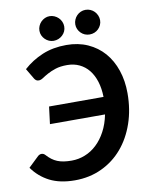

<svg xmlns="http://www.w3.org/2000/svg" viewBox="-103 -973 823 1052"><g transform="rotate(-10 308.0 -447.0)"><path d="M0 0ZM71.5 -166.5C64.8 -166.5 58.3 -163.8 52 -158.5L-6 -103C18.7 -68 50.1 -40.8 88.2 -21.2C126.4 -1.8 173 8 228 8C282.7 8 332.5 -2.6 377.5 -23.8C422.5 -44.9 461 -74.2 493 -111.8C525 -149.2 549.8 -193.7 567.5 -245C585.2 -296.3 594 -352.2 594 -412.5C594 -458.8 587.4 -501.4 574.2 -540.2C561.1 -579.1 542.2 -612.6 517.8 -640.8C493.2 -668.9 463.3 -690.9 428 -706.8C392.7 -722.6 353 -730.5 309 -730.5C259.7 -730.5 215.2 -722.2 175.5 -705.8C135.8 -689.2 100.3 -666.8 69 -638.5L103.5 -580C105.8 -576.3 108.8 -573 112.5 -570C116.2 -567 121.3 -565.5 128 -565.5C135.3 -565.5 143.3 -568.4 152 -574.2C160.7 -580.1 171.3 -586.5 184 -593.5C196.7 -600.5 211.8 -606.9 229.5 -612.8C247.2 -618.6 268.8 -621.5 294.5 -621.5C319.5 -621.5 342.2 -616.7 362.5 -607C382.8 -597.3 400.2 -583.6 414.5 -565.8C428.8 -547.9 440 -526.2 448 -500.8C456 -475.2 460.3 -446.7 461 -415H158L146 -319H452.5C445.5 -284 434.8 -253 420.2 -226C405.8 -199 388.7 -176.2 369 -157.8C349.3 -139.2 327.5 -125.2 303.5 -115.8C279.5 -106.2 254.7 -101.5 229 -101.5C213 -101.5 198.5 -102.5 185.5 -104.5C172.5 -106.5 160.7 -109.7 150 -114C139.3 -118.3 129.2 -124.1 119.8 -131.2C110.2 -138.4 101 -147 92 -157C86.3 -163.3 79.5 -166.5 71.5 -166.5ZM316 -832.5C316 -841.8 314.2 -850.8 310.5 -859.2C306.8 -867.8 301.8 -875.2 295.2 -881.5C288.8 -887.8 281.2 -892.8 272.8 -896.5C264.2 -900.2 255.3 -902 246 -902C237 -902 228.4 -900.2 220.2 -896.5C212.1 -892.8 204.8 -887.8 198.5 -881.5C192.2 -875.2 187.2 -867.8 183.5 -859.2C179.8 -850.8 178 -841.8 178 -832.5C178 -823.2 179.8 -814.4 183.5 -806.2C187.2 -798.1 192.2 -790.9 198.5 -784.8C204.8 -778.6 212.1 -773.8 220.2 -770.2C228.4 -766.8 237 -765 246 -765C255.3 -765 264.2 -766.8 272.8 -770.2C281.2 -773.8 288.8 -778.6 295.2 -784.8C301.8 -790.9 306.8 -798.1 310.5 -806.2C314.2 -814.4 316 -823.2 316 -832.5ZM515.5 -832.5C515.5 -841.8 513.7 -850.8 510 -859.2C506.3 -867.8 501.4 -875.2 495.2 -881.5C489.1 -887.8 481.8 -892.8 473.2 -896.5C464.8 -900.2 455.7 -902 446 -902C436.7 -902 427.8 -900.2 419.5 -896.5C411.2 -892.8 403.9 -887.8 397.8 -881.5C391.6 -875.2 386.7 -867.8 383 -859.2C379.3 -850.8 377.5 -841.8 377.5 -832.5C377.5 -823.2 379.3 -814.4 383 -806.2C386.7 -798.1 391.6 -790.9 397.8 -784.8C403.9 -778.6 411.2 -773.8 419.5 -770.2C427.8 -766.8 436.7 -765 446 -765C455.7 -765 464.8 -766.8 473.2 -770.2C481.8 -773.8 489.1 -778.6 495.2 -784.8C501.4 -790.9 506.3 -798.1 510 -806.2C513.7 -814.4 515.5 -823.2 515.5 -832.5Z"/></g></svg>

Font: Lato
Style: Bold Italic
Weight: 700
Italic angle: -7°
Designer: Lukasz Dziedzic
Foundry: tyPoland Lukasz Dziedzic
Version: Version 2.007; 2014-02-27